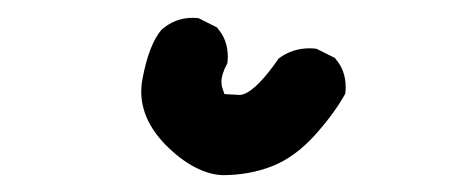

<svg xmlns="http://www.w3.org/2000/svg" viewBox="-20 -81 540 221"><path d="M142.6 24.4Q142.6 17.1 144 9.8Q151.4 -29.8 166 -46.9Q181.6 -60.5 201.7 -60.5Q204.6 -60.5 208.5 -60.1L230 -49.3L230.5 -48.3Q242.2 -35.2 242.2 -15.6Q242.2 -12.7 241.7 -8.3Q234.9 4.4 234.9 12.7Q234.9 15.6 235.4 18.6L238.3 27.3Q254.9 28.3 256.1 28.3Q257.3 28.3 260.7 27.3Q276.4 21.5 300.8 -13.7Q316.4 -25.4 336.4 -25.4Q339.8 -25.4 344.2 -24.9L365.7 -14.2L366.2 -13.2Q377.9 0 377.9 19.5Q377.9 22.5 377.4 26.9Q364.7 49.8 342.3 74.7Q319.3 100.1 293 110.4Q266.6 120.6 236.3 120.6Q220.7 120.1 204.1 111.3Q186.5 102.1 169.9 85Q142.6 56.6 142.6 24.4Z"/></svg>

Font: Bakudai
Style: Medium
Weight: 500
Version: Version 1.48